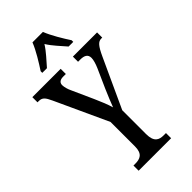

<svg xmlns="http://www.w3.org/2000/svg" viewBox="-285 -1005 1078 1078"><g transform="rotate(-45 254.0 -465.5)"><path d="M133 -784V-771H170C198 -804 232 -838 256 -877C280 -838 314 -804 342 -771H379V-784C354 -822 315 -886 298 -931H215C198 -886 158 -822 133 -784ZM127 0H385V-41H367C332 -41 302 -52 302 -116V-305L436 -596C463 -655 479 -673 503 -673H511V-714H319V-673H336C367 -673 388 -664 388 -635C388 -619 381 -595 370 -570L320 -458C302 -416 287 -380 277 -353C268 -384 254 -419 236 -459L177 -590C170 -604 163 -628 163 -643C163 -659 172 -673 201 -673H222V-714H-3V-673H7C35 -673 46 -659 64 -620L209 -305V-111C209 -52 179 -41 142 -41H127Z"/></g></svg>

Font: Noto Serif Georgian ExtraCondensed
Style: Regular
Weight: 400
Width: 2
Designer: Monotype Design Team, Akaki Razmadze
Foundry: Google LLC
Version: Version 2.003